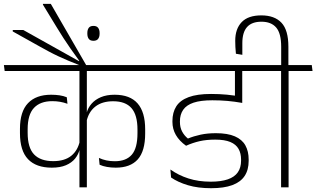

<svg xmlns="http://www.w3.org/2000/svg" viewBox="-37 -962 1625 986"><path d="M-13 -597.5H791.5L787.5 -628H-17ZM65.5 -278.5Q65.5 -188 107 -144.5Q148.5 -101 229 -101Q272 -101 301.5 -113.5Q331 -126 348.5 -147.5Q366 -169 372 -195H376L373.5 -240Q363 -189.5 329 -162Q295 -134.5 236.5 -134.5Q171 -134.5 138 -169Q105 -203.5 105 -280V-298.5Q105 -373.5 137.5 -408Q170 -442.5 231.5 -442.5Q253 -442.5 271.5 -439.2Q290 -436 309.5 -429L306 -462.5Q289 -469.5 269 -472.5Q249 -475.5 225.5 -475.5Q148 -475.5 106.8 -432.2Q65.5 -389 65.5 -300ZM708.5 -298Q708.5 -386.5 669.5 -431Q630.5 -475.5 551.5 -475.5Q510.5 -475.5 481 -463Q451.5 -450.5 433 -429.2Q414.5 -408 408 -382H404.5L407.5 -339Q418.5 -388.5 453.2 -415.2Q488 -442 544 -442Q607.5 -442 638.2 -406.8Q669 -371.5 669 -296.5V-278Q669 -201.5 640 -167.8Q611 -134 552.5 -134Q530 -134 509.8 -138.2Q489.5 -142.5 471 -151L474.5 -116Q491 -108.5 512.2 -104.8Q533.5 -101 557.5 -101Q632.5 -101 670.5 -143.5Q708.5 -186 708.5 -276.5ZM409 -607.5H371V0H409Z M82.5 -808H28.5V-800.5L164.5 -724.5Q189.5 -710.5 213.8 -697.5Q238 -684.5 262.8 -673Q287.5 -661.5 313.5 -650.5Q339.5 -639.5 368 -628.5V-620.5H406.5V-626L224 -942H183.5V-938L254.5 -821.5Q272 -792.5 289.2 -766Q306.5 -739.5 325.8 -711.5Q345 -683.5 370 -650L368.5 -648ZM443 -752.5Q459.5 -752.5 467 -762.5Q474.5 -772.5 474.5 -789V-792.5Q474.5 -809 467 -819Q459.5 -829 443 -829Q426 -829 418.8 -819Q411.5 -809 411.5 -792.5V-789Q411.5 -772.5 418.8 -762.5Q426 -752.5 443 -752.5Z M1107.5 -597.5H1308L1304 -628H1103.5ZM1206.5 -608H1169.5V-484L1206.5 -484.5ZM1316 -597.5 1312.5 -628H765.5L769.5 -597.5ZM1169.5 -609.5V-447.5Q1171.5 -446 1176.5 -444Q1181.5 -442 1187.2 -440Q1193 -438 1198.2 -436.5Q1203.5 -435 1207 -434V-609.5ZM838 -91.5 841.5 -50.5Q877 -26 928.2 -10.8Q979.5 4.5 1047 4.5Q1113 4.5 1155.8 -11.2Q1198.5 -27 1219.2 -58.2Q1240 -89.5 1240 -136V-142.5Q1240 -185 1223.2 -215.2Q1206.5 -245.5 1169.2 -261.8Q1132 -278 1072 -278Q1028.5 -278 993.5 -270.5Q958.5 -263 928 -250.5Q909 -266 898 -287Q887 -308 887 -336V-339Q887 -374 903.8 -398.2Q920.5 -422.5 957 -434.8Q993.5 -447 1053.5 -447Q1093 -447 1130.2 -443.8Q1167.5 -440.5 1207 -433.5V-464.5Q1167.5 -472 1128.5 -475.8Q1089.5 -479.5 1047 -479.5Q975.5 -479.5 931.8 -463.2Q888 -447 868.2 -415.8Q848.5 -384.5 848.5 -340.5V-336Q848.5 -299.5 866.2 -268.8Q884 -238 918.5 -213.5Q953 -229 988.2 -237Q1023.5 -245 1068 -245Q1116.5 -245 1145.8 -232.8Q1175 -220.5 1188 -197.5Q1201 -174.5 1201 -142.5V-137Q1201 -101 1184.2 -77Q1167.5 -53 1132.8 -41Q1098 -29 1045 -29Q982 -29 930.8 -45.5Q879.5 -62 838 -91.5Z M1445 0V-607.5H1406.5V0ZM1568 -597.5 1564 -628H1283.5L1287.5 -597.5ZM1305 -883Q1237.5 -883 1204.2 -848.5Q1171 -814 1171 -752.5Q1171 -737 1171.8 -720.8Q1172.5 -704.5 1174.5 -686L1207.5 -680.5V-740.5Q1207.5 -796 1231.8 -823.2Q1256 -850.5 1305.5 -850.5Q1355.5 -850.5 1381.2 -820.8Q1407 -791 1407 -721.5V-622.5H1444V-722Q1444 -807.5 1408.5 -845.2Q1373 -883 1305 -883Z"/></svg>

Font: Anek Devanagari Medium ExtraLight
Style: Regular
Weight: 250
Version: Version 1.003